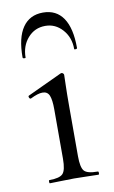

<svg xmlns="http://www.w3.org/2000/svg" viewBox="-76 -670 424 712"><g transform="rotate(-10 136.5 -314.0)"><path d="M53.4 0Q51.2 0 51.2 -6Q51.2 -12 53.4 -12Q92.4 -12 104.6 -25.3Q116.8 -38.6 116.8 -81V-268Q116.8 -303.4 109.9 -319.7Q103 -336 84.4 -336Q75.8 -336 64.7 -332.6Q53.6 -329.2 38.6 -321.8Q34.6 -320.8 32.1 -326.4Q29.6 -332 33.4 -333.8L162.8 -394.2Q165.6 -395.2 166.6 -395.2Q169.2 -395.2 172.2 -392.6Q175.2 -390 175.2 -386.8Q175.2 -378.8 174.2 -348Q173.2 -317.2 173.2 -269.2V-81Q173.2 -38.6 184.7 -25.3Q196.2 -12 236 -12Q239 -12 239 -6Q239 0 236 0Q218.4 0 194.8 -1Q171.2 -2 144.6 -2Q119 -2 95.4 -1Q71.8 0 53.4 0ZM45.4 -474.6Q45.4 -472.6 39.9 -473Q34.4 -473.4 34.4 -477.2Q34.4 -551.4 60.9 -589.7Q87.4 -628 137.4 -628Q187.4 -628 213.4 -589.7Q239.4 -551.4 239.4 -477.2Q239.4 -473.4 233.9 -473Q228.4 -472.6 228.4 -474.6Q228.4 -518.4 201.9 -548.1Q175.4 -577.8 137.4 -577.8Q97.4 -577.8 71.4 -548.1Q45.4 -518.4 45.4 -474.6Z"/></g></svg>

Font: Cormorant Infant Light
Style: Regular
Weight: 300
Designer: Christian Thalmann (Catharsis Fonts)
Foundry: Catharsis Fonts
Version: Version 4.001